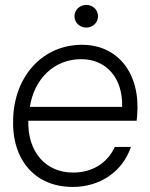

<svg xmlns="http://www.w3.org/2000/svg" viewBox="-20 -737 601 769"><path d="M272 11.7C379.4 11.7 470.2 -48.3 504.4 -148.4H439.9C409.2 -83 349.1 -45.9 273.4 -45.9C161.6 -45.4 90.3 -129.9 93.3 -253.4H527.3L529.3 -273.9C543.5 -442.4 452.6 -557.6 308.6 -557.6C152.8 -557.6 39.1 -435.1 32.7 -263.7C25.4 -97.7 119.6 12.2 272 11.7ZM99.6 -309.1C117.7 -423.3 198.7 -500 304.7 -500C406.2 -500 472.2 -424.3 469.2 -309.1ZM278.3 -671.9C278.3 -646.5 299.3 -626.5 325.7 -626.5C352.1 -626.5 372.6 -646.5 372.6 -671.9C372.6 -697.3 352.1 -717.3 325.7 -717.3C299.3 -717.3 278.3 -697.3 278.3 -671.9Z"/></svg>

Font: Guggenheim Sans Display Light
Style: Italic
Weight: 300
Italic angle: -7°
Designer: Modified by Tom Baber under direction of Pentagram Design 2023
Foundry: rsms
Version: Version 1.001;Glyphs 3.1.2 (3151)